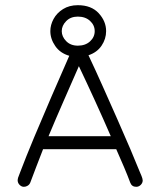

<svg xmlns="http://www.w3.org/2000/svg" viewBox="-20 -720 620 740"><path d="M505 0Q488 0 482 -16Q472 -43 458 -76Q444 -109 428 -145H146Q132 -109 119.5 -76.5Q107 -44 97 -17Q94 -9 87 -4.5Q80 0 72 0Q63 0 55.5 -7.5Q48 -15 48 -26Q48 -29 49.5 -34.5Q51 -40 58 -57Q80 -115 111.5 -190.5Q143 -266 178.5 -348Q214 -430 247 -505Q212 -515 193 -542.5Q174 -570 174 -600Q174 -624 186.5 -647Q199 -670 223 -685Q247 -700 280 -700Q332 -700 360.5 -669Q389 -638 389 -600Q389 -570 371.5 -544Q354 -518 321 -507Q348 -450 376.5 -386Q405 -322 432.5 -260Q460 -198 482.5 -145Q505 -92 519 -57Q527 -39 528.5 -33Q530 -27 530 -25Q530 -15 522.5 -7.5Q515 0 505 0ZM345 -600Q345 -623 327 -639.5Q309 -656 280 -656Q252 -656 235 -638.5Q218 -621 218 -600Q218 -579 235 -561.5Q252 -544 280 -544Q309 -544 327 -560.5Q345 -577 345 -600ZM407 -195Q378 -262 346 -332Q314 -402 284 -465Q256 -401 225.5 -331.5Q195 -262 167 -195Z"/></svg>

Font: Hubballi
Style: Regular
Weight: 400
Designer: Erin McLaughlin
Version: Version 1.000; ttfautohint (v1.8.3)